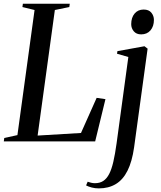

<svg xmlns="http://www.w3.org/2000/svg" viewBox="-36 -763 868 1036"><path d="M-15.5 0 -13 -18.5 58 -34 150.5 -709 85 -725 87.5 -743H340.5L338 -725L260 -709L167 -31.5L401 -45.5L485.5 -235L533 -228L477.5 0ZM687.5 32.5Q676.5 109.5 652 158.2Q627.5 207 588.8 230.2Q550 253.5 497.5 253.5Q477 253.5 459 248.8Q441 244 428.5 237.5L437 217.5Q445 220.5 455.5 223Q466 225.5 476 225.5Q502.5 225.5 521 213.5Q539.5 201.5 552.8 176.2Q566 151 575.5 110Q585 69 593 11L656.5 -455.5L595.5 -473L597.5 -487L743.5 -513.5L760.5 -500.5ZM725.5 -577.5Q700 -577.5 686 -594Q672 -610.5 672 -632.5Q672 -668 690.2 -689.8Q708.5 -711.5 739 -711.5Q767 -711.5 780.8 -694.5Q794.5 -677.5 794.5 -655.5Q794.5 -621 776 -599.2Q757.5 -577.5 725.5 -577.5Z"/></svg>

Font: Merriweather 144pt
Style: Italic
Weight: 400
Italic angle: -7.8°
Version: Version 2.101